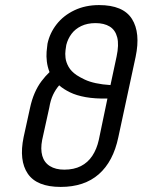

<svg xmlns="http://www.w3.org/2000/svg" viewBox="-20 -729 561 756"><path d="M370 -709Q316 -709 273 -688.5Q230 -668 203 -633.5Q176 -599 167 -557Q165 -544 163.5 -525.5Q162 -507 164.5 -486.5Q167 -466 175 -445Q159 -430 143.5 -409.5Q128 -389 116.5 -362.5Q105 -336 98 -303L73 -189Q54 -97 89.5 -45Q125 7 219 7Q312 7 369 -43Q426 -93 446 -189L514 -505Q534 -600 499.5 -654.5Q465 -709 370 -709ZM439 -506 415 -394Q383 -396 357.5 -401.5Q332 -407 314 -415.5Q296 -424 282 -433Q260 -448 250 -466Q240 -484 238 -501Q236 -518 238 -531.5Q240 -545 241 -552Q247 -576 261.5 -595.5Q276 -615 300 -626.5Q324 -638 356 -638Q390 -638 412 -624.5Q434 -611 441.5 -582Q449 -553 439 -506ZM233 -61Q199 -61 176.5 -75Q154 -89 146.5 -115.5Q139 -142 146 -178L174 -305Q179 -335 189 -356Q199 -377 213 -393Q230 -378 255.5 -365.5Q281 -353 317.5 -346.5Q354 -340 403 -341L369 -178Q361 -142 343.5 -115.5Q326 -89 298.5 -75Q271 -61 233 -61Z"/></svg>

Font: Advent Pro Medium
Style: Italic
Weight: 500
Italic angle: -12°
Version: Version 3.000